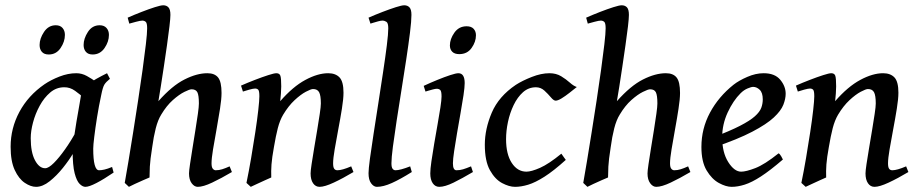

<svg xmlns="http://www.w3.org/2000/svg" viewBox="-20 -703 3540 741"><path d="M418.5 -37.1Q380.4 -11.2 352.1 3.4Q323.7 18.1 309.6 18.1Q298.8 18.1 287.4 6.8Q275.9 -4.4 268.1 -34.4Q260.3 -64.5 260.3 -122.1Q260.3 -134.8 264.6 -165.8Q269 -196.8 275.1 -233.4Q281.2 -270 286.9 -301.3Q292.5 -332.5 294.4 -345.7Q297.4 -359.4 313.5 -372.8Q329.6 -386.2 351.3 -398.4Q373 -410.6 393.1 -420.4L404.3 -398.9Q389.2 -386.7 382.8 -376.5Q376.5 -366.2 370.6 -335.9Q361.3 -293 354.5 -250.2Q347.7 -207.5 343.8 -175Q339.8 -142.6 339.8 -129.4Q339.8 -45.9 362.3 -45.9Q371.1 -45.9 383.1 -48.6Q395 -51.3 412.6 -58.6ZM377 -375.5Q364.3 -366.7 356.4 -350.8Q348.6 -335 342.5 -322Q336.4 -309.1 328.6 -309.1Q320.3 -309.1 305.2 -323.5Q290 -337.9 270 -352.3Q250 -366.7 227.5 -366.2Q197.3 -366.2 173.6 -345.9Q149.9 -325.7 133.1 -294.7Q116.2 -263.7 107.4 -230.2Q98.6 -196.8 98.6 -169.9Q98.6 -115.2 115 -84.5Q131.3 -53.7 154.3 -53.7Q167.5 -53.7 188 -74.2Q208.5 -94.7 231.4 -127.2Q254.4 -159.7 273.9 -195.8L263.2 -112.8Q247.1 -85.4 222.9 -55.2Q198.7 -24.9 171.6 -3.4Q144.5 18.1 119.1 18.1Q98.6 18.1 75.7 2.7Q52.7 -12.7 36.9 -46.6Q21 -80.6 21 -136.7Q21 -208 54.9 -271.2Q88.9 -334.5 151.9 -377.9Q176.3 -394.5 209.5 -407.5Q242.7 -420.4 274.4 -420.4Q295.9 -420.4 315.2 -409.7Q334.5 -398.9 350.3 -387.7Q366.2 -376.5 377 -375.5ZM400.4 -568.4Q400.4 -542 383.3 -517.3Q366.2 -492.7 337.4 -492.7Q320.3 -492.7 311.5 -502.9Q302.7 -513.2 302.7 -529.3Q302.7 -554.2 319.3 -579.8Q335.9 -605.5 364.7 -605.5Q381.8 -605.5 391.1 -595Q400.4 -584.5 400.4 -568.4ZM230.5 -568.4Q230.5 -542 213.6 -517.3Q196.8 -492.7 168 -492.7Q150.4 -492.7 141.6 -502.9Q132.8 -513.2 132.8 -529.3Q132.8 -554.2 149.9 -579.8Q167 -605.5 195.3 -605.5Q212.4 -605.5 221.4 -595Q230.5 -584.5 230.5 -568.4Z M875 -39.1Q833.5 -14.6 798.8 1.7Q764.2 18.1 743.2 18.1Q730 18.1 719.7 4.2Q709.5 -9.8 709.5 -33.7Q709.5 -43.5 713.4 -69.8Q717.3 -96.2 722.9 -130.9Q728.5 -165.5 734.1 -200.7Q739.7 -235.8 743.7 -263.7Q747.6 -291.5 747.6 -303.7Q747.6 -335.4 741.7 -346.9Q735.8 -358.4 719.2 -358.4Q711.9 -358.4 691.7 -348.4Q671.4 -338.4 647.2 -316.9Q623 -295.4 602.5 -261.2Q589.4 -240.2 581.1 -207.8Q572.8 -175.3 567.4 -134.8Q559.6 -85.4 558.3 -60.3Q557.1 -35.2 557.1 -18.1Q548.8 -14.6 532.7 -7.6Q516.6 -0.5 500.7 6.8Q484.9 14.2 477.5 18.1L461.4 2.9Q467.3 -28.8 475.6 -79.6Q483.9 -130.4 493.7 -191.2Q503.4 -252 512.9 -314.7Q522.5 -377.4 530.3 -433.8Q538.1 -490.2 543 -532.5Q547.9 -574.7 547.9 -593.8Q547.9 -614.3 542.2 -618.9Q536.6 -623.5 529.3 -623.5Q522 -623.5 504.9 -618.9Q487.8 -614.3 479 -611.8L472.7 -634.8Q498 -646 526.4 -657Q554.7 -668 577.6 -675.3Q600.6 -682.6 609.9 -682.6Q622.6 -682.6 630.1 -674.6Q637.7 -666.5 637.7 -645.5Q637.7 -632.8 634 -601.3Q630.4 -569.8 624.5 -528.8Q618.7 -487.8 612.3 -445.3Q606 -402.8 600.3 -367.4Q594.7 -332 591.3 -312.5Q644 -372.1 691.9 -396.2Q739.7 -420.4 780.3 -420.4Q808.6 -420.4 821.8 -403.8Q835 -387.2 835 -344.2Q835 -320.8 829.1 -283Q823.2 -245.1 815.7 -203.6Q808.1 -162.1 802.2 -126.7Q796.4 -91.3 796.4 -72.8Q796.4 -57.6 801.3 -51.8Q806.2 -45.9 812.5 -45.9Q825.2 -45.9 837.6 -49.8Q850.1 -53.7 866.2 -61Z M1344.2 -39.1Q1303.2 -14.6 1268.1 1.7Q1232.9 18.1 1213.4 18.1Q1197.8 18.1 1188.2 4.2Q1178.7 -9.8 1178.7 -33.7Q1178.7 -43.5 1182.6 -69.8Q1186.5 -96.2 1192.4 -130.9Q1198.2 -165.5 1204.1 -200.7Q1210 -235.8 1214.1 -263.7Q1218.3 -291.5 1218.3 -303.7Q1218.3 -334.5 1211.7 -346.9Q1205.1 -359.4 1188 -359.4Q1180.2 -359.4 1160.4 -348.9Q1140.6 -338.4 1116.9 -316.4Q1093.3 -294.4 1072.8 -260.3Q1060.1 -238.8 1052.2 -208.5Q1044.4 -178.2 1037.1 -134.8Q1029.8 -94.7 1027.8 -68.6Q1025.9 -42.5 1026.9 -18.1Q1018.6 -14.6 1002.7 -7.3Q986.8 0 970.9 7.3Q955.1 14.6 947.8 18.1L931.2 2.9Q940.4 -41.5 949.2 -93Q958 -144.5 965.3 -192.9Q972.7 -241.2 976.8 -278.3Q981 -315.4 981 -331.5Q981 -352.1 976.6 -356.7Q972.2 -361.3 964.4 -361.3Q957.5 -361.3 941.7 -356.9Q925.8 -352.5 917.5 -349.6L910.2 -372.6Q935.5 -383.8 964.1 -394.8Q992.7 -405.8 1015.4 -413.1Q1038.1 -420.4 1046.4 -420.4Q1058.6 -420.4 1062 -410.9Q1065.4 -401.4 1065.4 -369.6Q1065.4 -360.4 1064.2 -342Q1063 -323.7 1061.5 -312.5Q1110.4 -368.7 1158.4 -394.5Q1206.5 -420.4 1246.6 -420.4Q1274.9 -420.4 1290.3 -404.3Q1305.7 -388.2 1305.7 -345.2Q1305.7 -321.8 1299.6 -283.7Q1293.5 -245.6 1285.6 -204.1Q1277.8 -162.6 1271.7 -127Q1265.6 -91.3 1265.6 -72.8Q1265.6 -57.6 1269.8 -51.8Q1273.9 -45.9 1282.2 -45.9Q1300.3 -45.9 1335.4 -61Z M1569.3 -39.1Q1524.9 -11.2 1492.2 3.4Q1459.5 18.1 1434.6 18.1Q1422.4 18.1 1412.4 4.6Q1402.3 -8.8 1402.3 -34.7Q1402.3 -49.8 1407.7 -90.6Q1413.1 -131.3 1421.9 -187.3Q1430.7 -243.2 1440.2 -305.2Q1449.7 -367.2 1458.5 -425Q1467.3 -482.9 1472.9 -527.8Q1478.5 -572.8 1478.5 -593.8Q1478.5 -614.3 1471.2 -618.9Q1463.9 -623.5 1455.6 -623.5Q1450.2 -623.5 1439.2 -620.6Q1428.2 -617.7 1418.9 -614.7Q1409.7 -611.8 1409.7 -611.8L1402.3 -634.8Q1427.7 -646 1456.3 -657Q1484.9 -668 1507.8 -675.3Q1530.8 -682.6 1540 -682.6Q1552.7 -682.6 1560.3 -674.6Q1567.9 -666.5 1567.9 -645.5Q1567.9 -622.6 1562.3 -577.1Q1556.6 -531.7 1547.9 -474.1Q1539.1 -416.5 1529.3 -355Q1519.5 -293.5 1510.7 -236.6Q1502 -179.7 1496.3 -136.5Q1490.7 -93.3 1490.7 -72.8Q1490.7 -57.6 1495.1 -51.8Q1499.5 -45.9 1506.3 -45.9Q1524.4 -45.9 1563 -61Z M1816.9 -566.9Q1816.9 -541.5 1800 -517.8Q1783.2 -494.1 1752.4 -494.1Q1734.4 -494.1 1725.3 -503.4Q1716.3 -512.7 1716.3 -527.8Q1716.3 -552.2 1733.6 -576.9Q1751 -601.6 1780.8 -601.6Q1798.8 -601.6 1807.9 -591.8Q1816.9 -582 1816.9 -566.9ZM1805.2 -39.1Q1763.2 -14.2 1730 2Q1696.8 18.1 1675.3 18.1Q1659.7 18.1 1650.1 4.2Q1640.6 -9.8 1640.6 -33.7Q1640.6 -49.8 1645 -80.6Q1649.4 -111.3 1655.8 -148.7Q1662.1 -186 1668.7 -222.7Q1675.3 -259.3 1679.7 -288.3Q1684.1 -317.4 1684.1 -330.6Q1684.1 -351.1 1679 -355.7Q1673.8 -360.4 1665.5 -360.4Q1660.6 -360.4 1650.1 -357.7Q1639.6 -355 1630.9 -352.3Q1622.1 -349.6 1622.1 -349.6L1615.2 -371.6Q1640.1 -383.3 1667.7 -394.5Q1695.3 -405.8 1717.5 -413.1Q1739.7 -420.4 1749 -420.4Q1773.4 -420.4 1773.4 -382.3Q1773.4 -366.7 1768.8 -335.4Q1764.2 -304.2 1757.3 -265.9Q1750.5 -227.5 1743.9 -189.2Q1737.3 -150.9 1732.7 -119.6Q1728 -88.4 1728 -72.8Q1728 -45.9 1741.7 -45.9Q1754.9 -45.9 1767.1 -49.6Q1779.3 -53.2 1797.9 -61Z M2206.1 -367.2Q2193.4 -356.9 2177.5 -344.5Q2161.6 -332 2147.2 -323.2Q2132.8 -314.5 2124.5 -314.5Q2116.7 -314.5 2106 -327.4Q2095.2 -340.3 2081.1 -353.3Q2066.9 -366.2 2048.3 -366.2Q2020 -366.2 1998.5 -347.2Q1977.1 -328.1 1962.4 -297.6Q1947.8 -267.1 1940.4 -232.4Q1933.1 -197.8 1933.1 -166Q1933.1 -107.9 1955.1 -74.2Q1977.1 -40.5 2011.7 -40.5Q2030.8 -40.5 2064.5 -55.4Q2098.1 -70.3 2146.5 -109.9Q2149.4 -105.5 2155.3 -97.4Q2161.1 -89.4 2163.6 -85.9Q2116.7 -43.5 2081.3 -21Q2045.9 1.5 2018.6 9.8Q1991.2 18.1 1967.8 18.1Q1945.3 18.1 1918 3.7Q1890.6 -10.7 1870.8 -46.1Q1851.1 -81.5 1851.1 -144.5Q1851.1 -205.1 1877.9 -268.1Q1904.8 -331.1 1970.7 -375.5Q1995.6 -391.6 2032.2 -406Q2068.8 -420.4 2100.6 -420.4Q2126.5 -420.4 2145.8 -408.7Q2165 -397 2179.4 -384Q2193.8 -371.1 2206.1 -367.2Z M2644.5 -39.1Q2603 -14.6 2568.4 1.7Q2533.7 18.1 2512.7 18.1Q2499.5 18.1 2489.3 4.2Q2479 -9.8 2479 -33.7Q2479 -43.5 2482.9 -69.8Q2486.8 -96.2 2492.4 -130.9Q2498 -165.5 2503.7 -200.7Q2509.3 -235.8 2513.2 -263.7Q2517.1 -291.5 2517.1 -303.7Q2517.1 -335.4 2511.2 -346.9Q2505.4 -358.4 2488.8 -358.4Q2481.4 -358.4 2461.2 -348.4Q2440.9 -338.4 2416.7 -316.9Q2392.6 -295.4 2372.1 -261.2Q2358.9 -240.2 2350.6 -207.8Q2342.3 -175.3 2336.9 -134.8Q2329.1 -85.4 2327.9 -60.3Q2326.7 -35.2 2326.7 -18.1Q2318.4 -14.6 2302.2 -7.6Q2286.1 -0.5 2270.3 6.8Q2254.4 14.2 2247.1 18.1L2231 2.9Q2236.8 -28.8 2245.1 -79.6Q2253.4 -130.4 2263.2 -191.2Q2272.9 -252 2282.5 -314.7Q2292 -377.4 2299.8 -433.8Q2307.6 -490.2 2312.5 -532.5Q2317.4 -574.7 2317.4 -593.8Q2317.4 -614.3 2311.8 -618.9Q2306.2 -623.5 2298.8 -623.5Q2291.5 -623.5 2274.4 -618.9Q2257.3 -614.3 2248.5 -611.8L2242.2 -634.8Q2267.6 -646 2295.9 -657Q2324.2 -668 2347.2 -675.3Q2370.1 -682.6 2379.4 -682.6Q2392.1 -682.6 2399.7 -674.6Q2407.2 -666.5 2407.2 -645.5Q2407.2 -632.8 2403.6 -601.3Q2399.9 -569.8 2394 -528.8Q2388.2 -487.8 2381.8 -445.3Q2375.5 -402.8 2369.9 -367.4Q2364.3 -332 2360.8 -312.5Q2413.6 -372.1 2461.4 -396.2Q2509.3 -420.4 2549.8 -420.4Q2578.1 -420.4 2591.3 -403.8Q2604.5 -387.2 2604.5 -344.2Q2604.5 -320.8 2598.6 -283Q2592.8 -245.1 2585.2 -203.6Q2577.6 -162.1 2571.8 -126.7Q2565.9 -91.3 2565.9 -72.8Q2565.9 -57.6 2570.8 -51.8Q2575.7 -45.9 2582 -45.9Q2594.7 -45.9 2607.2 -49.8Q2619.6 -53.7 2635.7 -61Z M3012.2 -341.3Q3012.2 -321.8 3003.2 -298.6Q2994.1 -275.4 2966.3 -249.5Q2938.5 -223.6 2883.1 -194.6Q2827.6 -165.5 2734.4 -133.8L2731 -172.4Q2796.9 -197.3 2835.7 -217.3Q2874.5 -237.3 2893.3 -254.2Q2912.1 -271 2918 -286.9Q2923.8 -302.7 2923.8 -319.3Q2923.8 -345.2 2912.1 -356.4Q2900.4 -367.7 2886.7 -367.7Q2879.4 -367.7 2865 -361.6Q2850.6 -355.5 2838.4 -343.3Q2809.6 -314.9 2788.3 -268.8Q2767.1 -222.7 2767.1 -173.3Q2767.1 -114.7 2790.5 -77.6Q2814 -40.5 2840.3 -40.5Q2859.4 -40.5 2895 -54.2Q2930.7 -67.9 2984.9 -111.3Q2990.2 -108.4 2995.1 -99.6Q3000 -90.8 3001.5 -87.4Q2952.1 -44.9 2916.7 -22Q2881.3 1 2854.2 9.5Q2827.1 18.1 2803.7 18.1Q2781.7 18.1 2754.4 3.2Q2727.1 -11.7 2707 -45.4Q2687 -79.1 2687 -135.7Q2687 -206.5 2720 -268.1Q2752.9 -329.6 2811 -376Q2831.5 -392.1 2864 -406.2Q2896.5 -420.4 2927.2 -420.4Q2970.2 -420.4 2991.2 -395.3Q3012.2 -370.1 3012.2 -341.3Z M3485.8 -39.1Q3444.8 -14.6 3409.7 1.7Q3374.5 18.1 3355 18.1Q3339.4 18.1 3329.8 4.2Q3320.3 -9.8 3320.3 -33.7Q3320.3 -43.5 3324.2 -69.8Q3328.1 -96.2 3334 -130.9Q3339.8 -165.5 3345.7 -200.7Q3351.6 -235.8 3355.7 -263.7Q3359.9 -291.5 3359.9 -303.7Q3359.9 -334.5 3353.3 -346.9Q3346.7 -359.4 3329.6 -359.4Q3321.8 -359.4 3302 -348.9Q3282.2 -338.4 3258.5 -316.4Q3234.9 -294.4 3214.4 -260.3Q3201.7 -238.8 3193.8 -208.5Q3186 -178.2 3178.7 -134.8Q3171.4 -94.7 3169.4 -68.6Q3167.5 -42.5 3168.5 -18.1Q3160.2 -14.6 3144.3 -7.3Q3128.4 0 3112.5 7.3Q3096.7 14.6 3089.4 18.1L3072.8 2.9Q3082 -41.5 3090.8 -93Q3099.6 -144.5 3106.9 -192.9Q3114.3 -241.2 3118.4 -278.3Q3122.6 -315.4 3122.6 -331.5Q3122.6 -352.1 3118.2 -356.7Q3113.8 -361.3 3106 -361.3Q3099.1 -361.3 3083.3 -356.9Q3067.4 -352.5 3059.1 -349.6L3051.8 -372.6Q3077.1 -383.8 3105.7 -394.8Q3134.3 -405.8 3157 -413.1Q3179.7 -420.4 3188 -420.4Q3200.2 -420.4 3203.6 -410.9Q3207 -401.4 3207 -369.6Q3207 -360.4 3205.8 -342Q3204.6 -323.7 3203.1 -312.5Q3252 -368.7 3300 -394.5Q3348.1 -420.4 3388.2 -420.4Q3416.5 -420.4 3431.9 -404.3Q3447.3 -388.2 3447.3 -345.2Q3447.3 -321.8 3441.2 -283.7Q3435.1 -245.6 3427.2 -204.1Q3419.4 -162.6 3413.3 -127Q3407.2 -91.3 3407.2 -72.8Q3407.2 -57.6 3411.4 -51.8Q3415.5 -45.9 3423.8 -45.9Q3441.9 -45.9 3477.1 -61Z"/></svg>

Font: Dai Banna SIL
Style: Italic
Weight: 400
Italic angle: -11°
Designer: Victor Gaultney
Foundry: SIL International
Version: Version 4.000